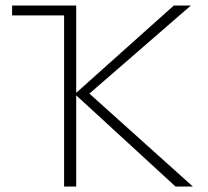

<svg xmlns="http://www.w3.org/2000/svg" viewBox="-20 -678 757 698"><path d="M24 -622V-658H241V-622ZM618 0 252 -336 612 -658H674L288 -323V-353L681 0ZM213 0V-658H257V0Z"/></svg>

Font: Ysabeau SC ExtraLight
Style: Regular
Weight: 250
Designer: Christian Thalmann (Catharsis Fonts)
Version: Version 2.001;gftools[0.9.30]; featfreeze: smcp